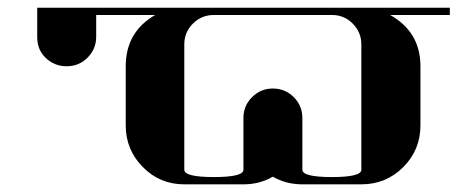

<svg xmlns="http://www.w3.org/2000/svg" viewBox="-20 -481 1194 501"><path d="M77.1 -384.8V-460.9H1153.8V-441.9H998Q1077.1 -397.5 1077.1 -308.1V-153.8Q1077.1 -89.8 1032.2 -44.9Q987.3 0 922.9 0H769Q726.1 0 691.9 -20Q657.7 0 615.2 0H460.9Q397 0 353 -44.9Q308.1 -89.8 308.1 -153.8V-308.1Q308.1 -397.5 384.8 -441.9H231V-384.8Q231 -353 208 -330.1Q186 -308.1 153.8 -308.1Q122.1 -308.1 99.1 -330.1Q77.1 -350.6 77.1 -384.8ZM460.9 -38.1Q460.9 -19 538.1 -19Q615.2 -19 615.2 -38.1V-172.9Q615.2 -205.1 637.7 -227.5Q660.2 -250 691.9 -250Q724.1 -250 746.6 -227.5Q769 -205.1 769 -172.9V-38.1Q769 -19 846.2 -19Q922.9 -19 922.9 -38.1V-365.2Q922.9 -397 899.9 -419.9Q877.9 -441.9 846.2 -441.9H538.1Q505.9 -441.9 483.4 -419.4Q460.9 -397 460.9 -365.2Z"/></svg>

Font: Hjet
Style: Regular
Weight: 400
Designer: T. Christopher White
Version: Version 1.2